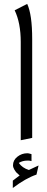

<svg xmlns="http://www.w3.org/2000/svg" viewBox="-20 -688 234 958"><path d="M44.9 136.7Q44.9 111.3 66.7 94Q88.4 76.7 116.2 76.7Q121.6 76.7 128.2 78.6Q134.8 80.6 137.2 81.1V115.7L125 113.3H116.2Q92.3 113.3 73.7 125Q91.3 149.9 124 160.2L172.4 137.7L162.1 183.1Q108.4 201.2 43.9 250V213.4Q48.3 210.4 60.8 200.4Q73.2 190.4 78.1 187.5Q67.4 178.2 62.7 173.6Q58.1 168.9 51.5 158Q44.9 147 44.9 136.7ZM140.6 -492.7V0L83.5 11.7V-479Q83.5 -573.2 53.2 -636.7L115.7 -668.5Q140.6 -615.2 140.6 -492.7Z"/></svg>

Font: VizhehAzad
Style: Regular
Weight: 400
Designer: damoon khanjanzadeh
Foundry: http://font-store.ir
Version: Version:0.0.3;RFB:1.2.5;Building:2016-04-04 21:25:54.909891